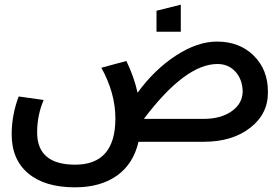

<svg xmlns="http://www.w3.org/2000/svg" viewBox="-20 -607 1197 822"><path d="M167 -179Q139 -114 139 -40Q139 98 302 98Q474 98 474 -100Q474 -208 414 -317L521 -346Q554 -278 569 -210Q641 -309 733 -369Q825 -429 909 -429Q1005 -429 1066 -369Q1127 -309 1127 -215Q1129 -121 1052 -60.5Q975 0 852 0H573Q551 95 480.5 145Q410 195 301 195Q172 195 101 135.5Q30 76 30 -32Q30 -115 60 -194ZM596 -98H851Q925 -98 971.5 -130.5Q1018 -163 1019 -215Q1018 -267 988 -300Q958 -333 911 -333Q773 -333 596 -98ZM650 -471V-561L754 -587V-471Z"/></svg>

Font: LT Superior Semi-bold
Style: Regular
Weight: 600
Designer: Daniel Lyons
Foundry: LyonsType
Version: Version 1.0